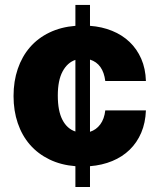

<svg xmlns="http://www.w3.org/2000/svg" viewBox="-20 -747 637 767"><path d="M281.2 -643.8V-727.3H339.5V-643.8Q387.4 -640.3 427.7 -623.9Q468 -607.6 497.5 -579.5Q527 -551.5 544.2 -512.3Q561.4 -473 562.9 -423.3H400.6Q392 -492.5 339.5 -508.9V-220.5Q364.3 -228.3 380.5 -250Q396.7 -271.7 400.6 -306.1H562.9Q561.1 -256.4 544.2 -216.8Q527.3 -177.2 498 -148.8Q468.8 -120.4 428.4 -103.7Q388.1 -87 339.5 -83.1V0H281.2V-83.1Q223.4 -87.7 177.4 -110.1Q131.4 -132.5 99.6 -169Q67.8 -205.6 51 -255Q34.1 -304.3 34.1 -363.3Q34.1 -422.6 51 -471.9Q67.8 -521.3 99.6 -558.1Q131.4 -594.8 177.4 -617Q223.4 -639.2 281.2 -643.8ZM210.9 -365.1Q210.9 -304 229.4 -268.3Q247.9 -232.6 281.2 -221.6V-507.8Q248.9 -496.8 229.9 -461.3Q210.9 -425.8 210.9 -365.1Z"/></svg>

Font: Inter P Extra Bold
Style: Regular
Weight: 800
Designer: Rasmus Andersson
Foundry: rsms
Version: Version 3.018;git-588b23468